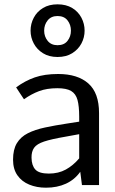

<svg xmlns="http://www.w3.org/2000/svg" viewBox="-20 -851 530 883"><path d="M191.4 12.2Q148.9 12.2 114.5 -2Q80.1 -16.1 60.1 -44.7Q40 -73.2 40 -116.7Q40 -163.6 57.6 -192.6Q75.2 -221.7 108.2 -238.3Q141.1 -254.9 186.8 -264.6Q232.4 -274.4 287.6 -282.7L344.2 -291.5V-314.5Q344.2 -362.8 336.4 -391.4Q328.6 -419.9 307.1 -432.6Q285.6 -445.3 243.7 -445.3Q195.3 -445.3 159.7 -431.9Q124 -418.5 90.3 -394.5Q90.3 -394.5 84.7 -402.8Q79.1 -411.1 72 -421.9Q64.9 -432.6 59.6 -440.9Q54.2 -449.2 54.2 -449.2Q95.2 -479.5 140.1 -495.1Q185.1 -510.7 247.6 -510.7Q336.9 -510.7 386.2 -467.3Q435.5 -423.8 435.5 -331.1V0H356.9L349.1 -61Q323.7 -24.9 283.4 -6.3Q243.2 12.2 191.4 12.2ZM204.6 -52.7Q249 -52.7 282.7 -71.3Q316.4 -89.8 344.2 -122.6V-233.9L280.3 -222.2Q216.8 -211.4 183.1 -200.2Q149.4 -189 137 -171.6Q124.5 -154.3 125 -125.5Q125.5 -89.8 142.6 -71.3Q159.7 -52.7 204.6 -52.7ZM244.6 -588.9Q205.6 -588.9 177.7 -606.2Q149.9 -623.5 135.3 -651.1Q120.6 -678.7 120.6 -710Q120.6 -741.7 135.3 -769.5Q149.9 -797.4 177.7 -814.2Q205.6 -831.1 244.6 -831.1Q284.2 -831.1 312 -814.2Q339.8 -797.4 354.5 -769.5Q369.1 -741.7 369.1 -710Q369.1 -678.7 354.5 -651.1Q339.8 -623.5 312 -606.2Q284.2 -588.9 244.6 -588.9ZM244.6 -643.1Q274.9 -643.1 290.5 -663.1Q306.2 -683.1 306.2 -710Q306.2 -737.3 290.5 -757.3Q274.9 -777.3 244.6 -777.3Q215.3 -777.3 199.2 -757.3Q183.1 -737.3 183.1 -710Q183.1 -683.1 199.2 -663.1Q215.3 -643.1 244.6 -643.1Z"/></svg>

Font: Pontano Sans Medium
Style: Regular
Weight: 500
Designer: Vernon Adams
Foundry: Vernon Adams
Version: Version 2.001